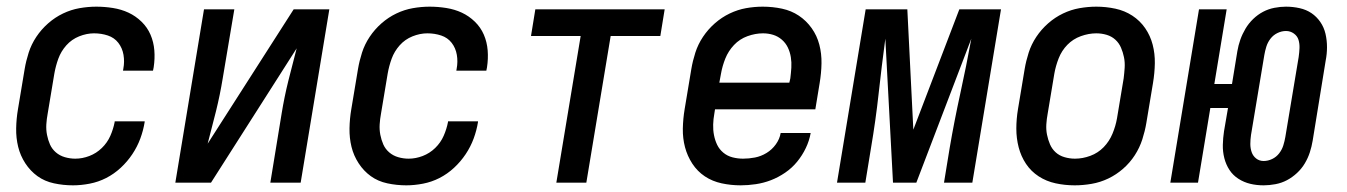

<svg xmlns="http://www.w3.org/2000/svg" viewBox="-20 -548 4040 576"><path d="M199 8Q170 8 142 2Q114 -4 92.5 -19.5Q71 -35 56 -58Q41 -81 34.5 -107.5Q28 -134 28.5 -163Q29 -192 34 -221L54 -341Q58 -365 66 -390Q74 -415 89 -437.5Q104 -460 124.5 -478Q145 -496 169 -507.5Q193 -519 218.5 -523.5Q244 -528 269 -528Q294 -528 319 -524Q344 -520 365.5 -510Q387 -500 404.5 -483Q422 -466 431.5 -444Q441 -422 443 -397Q445 -372 441 -346L439 -336H349L350 -342Q354 -363 350.5 -383.5Q347 -404 335 -419.5Q323 -435 303.5 -441.5Q284 -448 262 -448Q240 -448 217.5 -439Q195 -430 179 -412Q163 -394 155 -372Q147 -350 143 -327L123 -207Q120 -191 119 -175Q118 -159 121 -143.5Q124 -128 130 -114.5Q136 -101 147.5 -91Q159 -81 174.5 -76.5Q190 -72 206 -72Q227 -72 248 -80Q269 -88 285.5 -104Q302 -120 311 -140.5Q320 -161 324 -182V-184H414V-182Q410 -157 401 -132.5Q392 -108 377 -85.5Q362 -63 342 -44.5Q322 -26 298.5 -14Q275 -2 249 3Q223 8 199 8Z M506 0 592 -520H683L648 -312Q640 -263 628 -214.5Q616 -166 603 -117L861 -520H968L882 0H791L825 -208Q833 -257 845 -305.5Q857 -354 870 -403L613 0Z M1199 8Q1170 8 1142 2Q1114 -4 1092.5 -19.5Q1071 -35 1056 -58Q1041 -81 1034.5 -107.5Q1028 -134 1028.5 -163Q1029 -192 1034 -221L1054 -341Q1058 -365 1066 -390Q1074 -415 1089 -437.5Q1104 -460 1124.5 -478Q1145 -496 1169 -507.5Q1193 -519 1218.5 -523.5Q1244 -528 1269 -528Q1294 -528 1319 -524Q1344 -520 1365.5 -510Q1387 -500 1404.5 -483Q1422 -466 1431.5 -444Q1441 -422 1443 -397Q1445 -372 1441 -346L1439 -336H1349L1350 -342Q1354 -363 1350.5 -383.5Q1347 -404 1335 -419.5Q1323 -435 1303.5 -441.5Q1284 -448 1262 -448Q1240 -448 1217.5 -439Q1195 -430 1179 -412Q1163 -394 1155 -372Q1147 -350 1143 -327L1123 -207Q1120 -191 1119 -175Q1118 -159 1121 -143.5Q1124 -128 1130 -114.5Q1136 -101 1147.5 -91Q1159 -81 1174.5 -76.5Q1190 -72 1206 -72Q1227 -72 1248 -80Q1269 -88 1285.5 -104Q1302 -120 1311 -140.5Q1320 -161 1324 -182V-184H1414V-182Q1410 -157 1401 -132.5Q1392 -108 1377 -85.5Q1362 -63 1342 -44.5Q1322 -26 1298.5 -14Q1275 -2 1249 3Q1223 8 1199 8Z M1649 0 1722 -440H1573L1586 -520H1974L1961 -440H1812L1739 0Z M2202 8Q2173 8 2145 2Q2117 -4 2094.5 -19Q2072 -34 2057 -57Q2042 -80 2035 -106.5Q2028 -133 2028.5 -162Q2029 -191 2034 -221L2054 -341Q2058 -365 2066 -390Q2074 -415 2089 -437.5Q2104 -460 2124.5 -478Q2145 -496 2169 -507.5Q2193 -519 2218 -523.5Q2243 -528 2268 -528Q2298 -528 2326 -522Q2354 -516 2376.5 -501Q2399 -486 2415 -463.5Q2431 -441 2438 -414Q2445 -387 2444.5 -358Q2444 -329 2439 -299L2426 -220H2125L2123 -207Q2120 -191 2119.5 -174.5Q2119 -158 2122 -142.5Q2125 -127 2131.5 -113.5Q2138 -100 2150 -90Q2162 -80 2177.5 -76Q2193 -72 2209 -72Q2227 -72 2245 -75.5Q2263 -79 2279.5 -89Q2296 -99 2307.5 -115Q2319 -131 2322 -149H2412Q2408 -126 2397.5 -104Q2387 -82 2371.5 -63Q2356 -44 2335.5 -30Q2315 -16 2293 -7.5Q2271 1 2247.5 4.5Q2224 8 2202 8ZM2348 -300 2351 -313Q2353 -329 2354 -345Q2355 -361 2352.5 -376.5Q2350 -392 2343.5 -405.5Q2337 -419 2325.5 -429Q2314 -439 2299.5 -443.5Q2285 -448 2269 -448Q2246 -448 2222.5 -439.5Q2199 -431 2182 -413Q2165 -395 2156 -372.5Q2147 -350 2143 -327L2138 -300Z M2491 0 2577 -520H2702L2720 -159L2858 -520H2983L2897 0H2812L2829 -104Q2843 -186 2861 -268Q2879 -350 2894 -432L2729 0H2659L2636 -432Q2625 -350 2616 -268Q2607 -186 2593 -104L2576 0Z M3204 8Q3175 8 3147 2Q3119 -4 3096 -19Q3073 -34 3058 -56.5Q3043 -79 3036 -106Q3029 -133 3029 -162Q3029 -191 3034 -221L3054 -341Q3058 -365 3066 -390Q3074 -415 3089 -437.5Q3104 -460 3124.5 -478Q3145 -496 3169 -507.5Q3193 -519 3218.5 -523.5Q3244 -528 3269 -528Q3298 -528 3326 -522Q3354 -516 3377 -501Q3400 -486 3415.5 -463.5Q3431 -441 3438 -414Q3445 -387 3444.5 -358Q3444 -329 3439 -299L3419 -179Q3415 -155 3407 -130Q3399 -105 3384.5 -82.5Q3370 -60 3349.5 -42Q3329 -24 3305 -12.5Q3281 -1 3255 3.5Q3229 8 3204 8ZM3205 -72Q3228 -72 3251 -80.5Q3274 -89 3291 -106.5Q3308 -124 3317.5 -147Q3327 -170 3331 -193L3351 -313Q3353 -329 3354 -345Q3355 -361 3352 -376Q3349 -391 3343 -405Q3337 -419 3326 -429Q3315 -439 3300 -443.5Q3285 -448 3269 -448Q3246 -448 3222.5 -439.5Q3199 -431 3182 -413.5Q3165 -396 3156 -373Q3147 -350 3143 -327L3123 -207Q3120 -191 3119 -175Q3118 -159 3121 -144Q3124 -129 3130 -115Q3136 -101 3147 -91Q3158 -81 3173.5 -76.5Q3189 -72 3205 -72Z M3771 8Q3750 8 3731 3.5Q3712 -1 3695.5 -11.5Q3679 -22 3668.5 -38Q3658 -54 3653 -73.5Q3648 -93 3648.5 -113.5Q3649 -134 3652 -154L3664 -224H3611L3574 0H3491L3577 -520H3660L3623 -296H3676L3692 -394Q3695 -412 3701 -429Q3707 -446 3716.5 -462Q3726 -478 3739.5 -491Q3753 -504 3769 -512.5Q3785 -521 3803 -524.5Q3821 -528 3838 -528Q3859 -528 3879 -523.5Q3899 -519 3914.5 -508.5Q3930 -498 3941 -482Q3952 -466 3956.5 -446.5Q3961 -427 3961 -406.5Q3961 -386 3957 -366L3918 -126Q3915 -108 3909.5 -91Q3904 -74 3894.5 -58Q3885 -42 3871 -29Q3857 -16 3841 -7.5Q3825 1 3806.5 4.5Q3788 8 3771 8ZM3771 -65Q3784 -65 3796.5 -71Q3809 -77 3817.5 -88Q3826 -99 3830 -112Q3834 -125 3836 -137L3876 -377Q3878 -391 3878.5 -404Q3879 -417 3875.5 -428.5Q3872 -440 3861.5 -447.5Q3851 -455 3838 -455Q3825 -455 3812.5 -449Q3800 -443 3791.5 -432Q3783 -421 3779 -408Q3775 -395 3773 -383L3733 -143Q3731 -129 3731 -116Q3731 -103 3735 -91.5Q3739 -80 3748.5 -72.5Q3758 -65 3771 -65Z"/></svg>

Font: Iosevka Medium Oblique
Style: Regular
Weight: 500
Italic angle: -9°
Monospace: yes
Designer: Belleve Invis
Foundry: Belleve Invis
Version: Version 32.5.0; ttfautohint (v1.8.4)